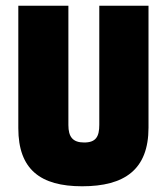

<svg xmlns="http://www.w3.org/2000/svg" viewBox="-20 -641 583 671"><path d="M274 -143C234 -143 219 -163 219 -204V-621H44V-193C44 -49 121 10 267 10C415 10 499 -48 499 -195V-621H327V-205C327 -163 315 -143 274 -143Z"/></svg>

Font: Passion One
Style: Regular
Weight: 400
Designer: Alejandro Lo Celso
Foundry: Fontstage
Version: Version 1.001